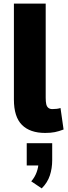

<svg xmlns="http://www.w3.org/2000/svg" viewBox="-20 -725 378 1063"><path d="M230 11Q146 11 101.5 -33.5Q57 -78 57 -174V-705H233V-184Q233 -162 236 -148.5Q239 -135 247.5 -128Q256 -121 270 -121Q283 -121 294.5 -122.5Q306 -124 315 -127L332 -8Q306 2 283.5 6.5Q261 11 230 11ZM211 318 153 279Q173 256 183 228Q193 200 193 176L224 191H128V68H269V162Q269 207 256 246.5Q243 286 211 318Z"/></svg>

Font: Nunito Sans 7pt Condensed Black
Style: Regular
Weight: 900
Width: 3
Designer: Vernon Adams
Foundry: Vernon Adams
Version: Version 3.101;gftools[0.9.27]